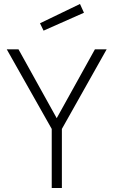

<svg xmlns="http://www.w3.org/2000/svg" viewBox="-20 -945 571 965"><path d="M291 -297V0H240V-297L14 -697H73L265 -351L457 -697H516ZM181 -828 382 -925 402 -881 199 -791Z"/></svg>

Font: TitilliumText
Style: Light
Weight: 300
Designer: Accademia di Belle Arti di Urbino and others
Foundry: Accademia di Belle Arti di Urbino and others.
Version: Version 60.001